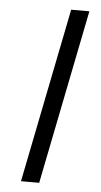

<svg xmlns="http://www.w3.org/2000/svg" viewBox="-52 -733 405 767"><g transform="rotate(5 151.0 -350.0)"><path d="M62 0 202 -700H275L135 0Z"/></g></svg>

Font: MOST Montserrat
Style: Italic
Weight: 400
Italic angle: -11.3°
Designer: Julieta Ulanovsky
Foundry: Julieta Ulanovsky
Version: Version 8.000;March 11, 2024;FontCreator 15.0.0.2926 64-bit